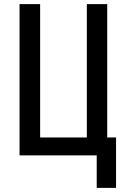

<svg xmlns="http://www.w3.org/2000/svg" viewBox="-20 -755 616 933"><path d="M450 158H544V-87H501V-735H402V-87H175V-735H75V0H450Z"/></svg>

Font: Iosevka Sparkle Medium
Style: Regular
Weight: 500
Designer: Belleve Invis
Foundry: Belleve Invis
Version: Version 4.5.0; ttfautohint (v1.8.3)